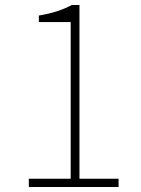

<svg xmlns="http://www.w3.org/2000/svg" viewBox="-20 -746 561 766"><path d="M95 0V-33H262V-658H135V-684Q177 -691 210 -702Q243 -713 266 -726H297V-33H453V0Z"/></svg>

Font: Noto Sans SC Thin Thin
Style: Regular
Weight: 250
Version: Version 2.004-H2;hotconv 1.0.118;makeotfexe 2.5.65603